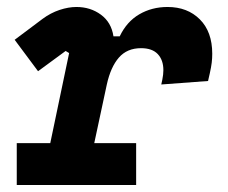

<svg xmlns="http://www.w3.org/2000/svg" viewBox="-20 -530 652 550"><path d="M178 -378 168 -384 89 -326 22 -416 102 -476Q125 -493 150.5 -501.5Q176 -510 199 -510Q239 -510 269 -488Q299 -466 305 -426H323Q343 -468 379 -489Q415 -510 460 -510Q517 -510 552.5 -474.5Q588 -439 588 -376Q588 -363 586.5 -350.5Q585 -338 581 -320L576 -298L442 -288L445 -302Q448 -317 448 -329Q448 -358 432 -375Q416 -392 384 -392Q344 -392 320.5 -365Q297 -338 286 -288L250 -120H370V0H28V-120H124Z"/></svg>

Font: Space Mono
Style: Bold Italic
Weight: 700
Italic angle: -12°
Monospace: yes
Designer: Colophon Foundry / Benjamin Critton
Foundry: Colophon Foundry
Version: Version 1.000;PS 1.000;hotconv 1.0.81;makeotf.lib2.5.63406